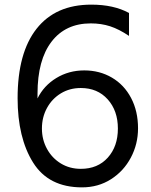

<svg xmlns="http://www.w3.org/2000/svg" viewBox="-20 -797 650 829"><path d="M56 -373Q56 -569 138 -673Q220 -777 374 -777Q471 -777 537 -741V-642Q494 -671 455.5 -683.5Q417 -696 372 -696Q263 -696 202.5 -617Q142 -538 142 -393V-372Q169 -427 223 -460Q277 -493 344 -493Q410 -493 463 -462Q516 -431 546 -374Q576 -317 576 -243Q576 -175 545 -116.5Q514 -58 459 -23Q404 12 334 12Q190 12 123 -95Q56 -202 56 -373ZM329 -68Q402 -68 445.5 -116.5Q489 -165 489 -242Q489 -319 445 -368Q401 -417 329 -417Q281 -417 243 -394Q205 -371 183 -331Q161 -291 161 -242Q161 -194 183 -154Q205 -114 243 -91Q281 -68 329 -68Z"/></svg>

Font: Application
Style: Regular
Weight: 400
Designer: Wei Huang
Foundry: Wei Huang
Version: Version 0.012